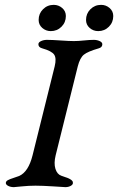

<svg xmlns="http://www.w3.org/2000/svg" viewBox="-20 -768 486 790"><path d="M201 -748Q221 -748 236 -735Q251 -722 251 -702Q251 -676 233 -658Q215 -640 189 -640Q169 -640 154 -653Q139 -666 139 -686Q139 -712 157 -730Q175 -748 201 -748ZM396 -748Q416 -748 431 -735Q446 -722 446 -702Q446 -676 428 -658Q410 -640 384 -640Q364 -640 349 -653Q334 -666 334 -686Q334 -712 352 -730Q370 -748 396 -748ZM366 -604Q379 -604 390 -599Q401 -594 401 -586Q401 -573 386 -569Q341 -556 325 -543Q309 -530 300 -495L209 -129Q201 -96 208 -73.5Q215 -51 232 -45Q235 -44 240.5 -42Q246 -40 249 -39Q252 -38 256.5 -36.5Q261 -35 263.5 -33.5Q266 -32 269 -30.5Q272 -29 273.5 -27.5Q275 -26 277 -24Q279 -22 279.5 -19.5Q280 -17 280 -15Q280 -8 270.5 -3Q261 2 249 2Q248 2 201 -1Q154 -4 126 -4Q98 -4 69 -1Q40 2 37 2Q24 2 14 -3Q4 -8 4 -15Q4 -22 12 -26.5Q20 -31 36 -36Q52 -41 59 -44Q97 -61 114 -129L205 -495Q213 -528 203 -543Q193 -558 154 -569Q138 -573 138 -586Q138 -594 149 -599Q160 -604 173 -604Q193 -604 229.5 -601.5Q266 -599 284 -599Q302 -599 325.5 -601.5Q349 -604 366 -604Z"/></svg>

Font: EB Garamond 08
Style: Italic
Weight: 400
Italic angle: -14°
Version: Version 0.016